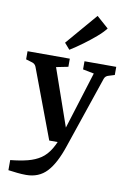

<svg xmlns="http://www.w3.org/2000/svg" viewBox="-93 -708 646 953"><g transform="rotate(10 230.5 -231.5)"><path d="M17 129Q67 124 104 114.5Q141 105 168.5 86.5Q196 68 216.5 33.5Q237 -1 254 -55L351 -366L295 -377V-418H455V-377L426 -368Q418 -366 412.5 -361.5Q407 -357 404 -349L281 13Q251 103 211 145.5Q171 188 107 188Q85 188 62 185.5Q39 183 17 180ZM258 0H191L60 -349Q54 -364 38 -368L8 -377V-418H221V-377L161 -365L276 -35ZM184 -492 320 -651 380 -598Q364 -577 336 -553Q308 -529 275.5 -505Q243 -481 211 -461Z"/></g></svg>

Font: Rasa Medium
Style: Regular
Weight: 500
Designer: Anna Giedrys (Yrsa+Rasa design), David Brezina (Yrsa art-direction, Rasa art-direction, design)
Foundry: Rosetta Type Foundry
Version: Version 2.004